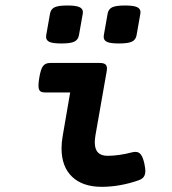

<svg xmlns="http://www.w3.org/2000/svg" viewBox="-20 -686 640 716"><path d="M289.1 -641.1Q289.1 -637.2 288.6 -634.8L274.4 -554.7Q271.5 -537.6 257.3 -530.8Q243.2 -523.9 209 -523.9Q177.7 -523.9 164.8 -529.5Q151.9 -535.2 151.9 -548.3Q151.9 -552.2 152.3 -554.7L166.5 -634.8Q169.4 -651.9 183.3 -658.7Q197.3 -665.5 231.4 -665.5Q262.2 -665.5 275.6 -659.7Q289.1 -653.8 289.1 -641.1ZM503.9 -641.1Q503.9 -637.2 503.4 -634.8L489.3 -554.7Q486.3 -537.6 472.2 -530.8Q458 -523.9 423.8 -523.9Q392.6 -523.9 379.6 -529.5Q366.7 -535.2 366.7 -548.3Q366.7 -552.2 367.2 -554.7L381.3 -634.8Q384.3 -651.9 398.2 -658.7Q412.1 -665.5 446.3 -665.5Q477.1 -665.5 490.5 -659.7Q503.9 -653.8 503.9 -641.1ZM378.9 -430.7Q378.9 -428.2 377.9 -420.4L335.9 -181.2Q333.5 -165.5 333.5 -155.3Q333.5 -129.4 345.5 -117.2Q357.4 -105 380.9 -105Q423.3 -105 473.6 -118.2Q480.5 -119.6 485.4 -119.6Q498.5 -119.6 506.1 -108.6Q513.7 -97.7 518.6 -74.7Q522 -57.6 522 -48.3Q522 -35.2 516.1 -26.6Q510.3 -18.1 495.6 -13.2Q426.3 10.7 359.4 10.7Q288.1 10.7 248.8 -26.9Q209.5 -64.5 209.5 -132.8Q209.5 -154.8 213.9 -179.7L241.7 -341.3H147.5Q134.8 -341.3 129.2 -346.7Q123.5 -352.1 123.5 -367.2Q123.5 -378.4 126.5 -396Q131.8 -428.7 140.6 -439.9Q149.4 -451.2 167 -451.2H352.5Q366.2 -451.2 372.6 -446.3Q378.9 -441.4 378.9 -430.7Z"/></svg>

Font: Courier Prime Sans
Style: Bold Italic
Weight: 700
Italic angle: -10°
Designer: Alan Dague-Greene
Foundry: Quote-Unquote Apps
Version: Version 3.020